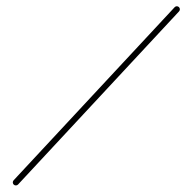

<svg xmlns="http://www.w3.org/2000/svg" viewBox="-20 -570 582 600"><path d="M539.1 -547.9C535.2 -551.5 529.2 -551.3 525.7 -547.4C358 -367.1 190.2 -186.8 22.5 -6.5C19 -2.6 19.2 3.4 23 7C26.9 10.5 32.9 10.3 36.5 6.5C36.5 6.5 36.5 6.5 36.5 6.5C204.2 -173.8 371.9 -354.2 539.6 -534.5C543.1 -538.3 542.9 -544.3 539.1 -547.9Z"/></svg>

Font: FRB American Cursive Extralight
Style: Italic
Weight: 200
Italic angle: -25°
Version: Version 2.0;Modular Font Editor K font №1